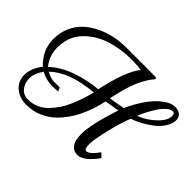

<svg xmlns="http://www.w3.org/2000/svg" viewBox="-143 -964 1242 1242"><g transform="rotate(45 478.0 -343.0)"><path d="M594.7 -193.4Q608.9 -265.1 646 -378.9Q627.4 -376 594 -369.9Q560.5 -363.8 546.9 -361.8Q505.4 -170.4 397.5 -64.9Q360.4 -28.3 309.3 -5.9Q258.3 16.6 197.8 16.6Q137.2 16.6 95.2 -18.6Q53.2 -53.7 53.2 -112.8Q53.2 -171.9 101.1 -233.9Q22 -307.6 22 -408.2Q22 -468.3 44.2 -518.1Q66.4 -567.9 103.3 -601.6Q140.1 -635.3 189 -658.7Q281.7 -703.1 395 -703.1H660.2Q668.9 -703.1 672.9 -694.8Q672.4 -691.4 669.7 -688.5Q667 -685.5 666 -683.1Q604.5 -609.4 570.3 -474.6Q562.5 -444.8 551.8 -396L659.2 -414.1Q738.3 -583.5 832 -637.7Q862.8 -655.8 890.6 -655.8Q918.5 -655.8 937.3 -641.8Q956.1 -627.9 956.1 -597.4Q956.1 -566.9 934.3 -532.7Q912.6 -498.5 878.9 -472.7Q811.5 -421.4 741.2 -397.9Q718.3 -345.2 692.6 -240.5Q667 -135.7 667 -90.8Q667 -45.9 686 -45.9Q713.9 -45.9 759.8 -109.9L787.1 -84Q761.2 -45.4 727.3 -16.6Q693.4 12.2 661.9 12.2Q630.4 12.2 613 -6.3Q595.7 -24.9 589.8 -47.9Q584 -70.8 584 -104.7Q584 -138.7 594.7 -193.4ZM79.1 -386.2Q79.1 -312.5 125 -256.8Q186 -313 275.4 -344.7Q364.7 -376.5 457 -383.8Q502.9 -593.8 564 -667Q526.9 -672.9 475.6 -672.9Q424.3 -672.9 380.4 -666.3Q336.4 -659.7 292 -646Q247.6 -632.3 209.7 -608.9Q171.9 -585.4 142.6 -554.7Q79.1 -489.7 79.1 -386.2ZM127.9 -214.8Q91.8 -164.6 91.8 -119.9Q91.8 -75.2 116.5 -45.4Q141.1 -15.6 181.9 -15.6Q222.7 -15.6 256.8 -30.5Q291 -45.4 317.4 -72.5Q343.8 -99.6 365.2 -131.6Q386.7 -163.6 403.3 -203.1Q433.6 -274.9 452.1 -349.1Q246.6 -332 150.9 -237.8Q191.9 -215.8 226.3 -215.8Q260.7 -215.8 272.9 -216.8L284.2 -190.9Q258.8 -188 231.9 -188Q174.8 -188 127.9 -214.8ZM900.9 -625Q880.4 -625 856.7 -603.5Q833 -582 812.5 -549.3Q777.8 -492.7 755.9 -439.9Q805.2 -458.5 844.2 -489.7Q918 -548.8 918 -597.2Q918 -625 900.9 -625Z"/></g></svg>

Font: Niconne
Style: Regular
Weight: 400
Designer: Vernon Adams
Foundry: Vernon Adams
Version: Version 1.002